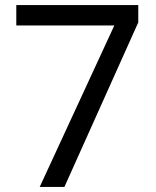

<svg xmlns="http://www.w3.org/2000/svg" viewBox="-20 -734 612 754"><path d="M136 0H233L523 -646V-714H44V-634H429Z"/></svg>

Font: Noto Sans Mahajani
Style: Regular
Weight: 400
Designer: Monotype Design Team
Foundry: Monotype Imaging Inc.
Version: Version 2.003